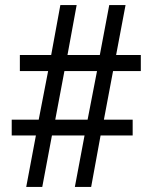

<svg xmlns="http://www.w3.org/2000/svg" viewBox="-20 -734 599 754"><path d="M83 0 121 -202H26V-264H132L169 -455H58V-518H181L217 -714H281L245 -518H372L409 -714H473L436 -518H533V-455H424L388 -264H501V-202H375L338 0H274L312 -202H184L146 0ZM197 -264H324L361 -455H233Z"/></svg>

Font: Noto Serif Tibetan Medium
Style: Regular
Weight: 500
Designer: Monotype Design Team
Foundry: Monotype Imaging Inc.
Version: Version 2.103; ttfautohint (v1.8.4.7-5d5b)